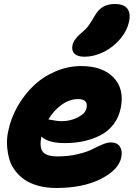

<svg xmlns="http://www.w3.org/2000/svg" viewBox="-20 -895 697 965"><path d="M404.8 -609.9Q369.6 -609.9 354.2 -625.2Q338.9 -640.6 344.2 -667Q350.6 -697.3 386.2 -727.1Q409.2 -745.6 423.6 -764.4Q438 -783.2 455.1 -814Q474.1 -847.7 499 -861.3Q523.9 -875 558.1 -875Q600.6 -875 618.9 -853Q637.2 -831.1 628.9 -788.1Q619.1 -740.7 584.2 -699.2Q549.3 -657.7 501 -633.8Q452.6 -609.9 404.8 -609.9ZM263.2 49.8Q213.9 49.8 173.1 38.8Q132.3 27.8 104.2 8.5Q76.2 -10.7 55.7 -37.8Q35.2 -64.9 26.4 -96.9Q17.6 -128.9 15.4 -165Q13.2 -201.2 22 -238.8Q34.7 -300.8 67.6 -359.1Q100.6 -417.5 147.5 -462.9Q194.3 -508.3 257.6 -535.6Q320.8 -563 388.2 -563Q495.6 -563 550.8 -505.4Q606 -447.8 586.9 -352.1Q577.1 -304.2 549.6 -268.8Q522 -233.4 482.4 -213.9Q442.9 -194.3 399.2 -185.1Q355.5 -175.8 306.2 -175.8Q221.2 -175.8 188 -209V-207Q177.2 -154.3 195.6 -131.6Q213.9 -108.9 270 -108.9Q323.7 -108.9 370.1 -119.9Q416.5 -130.9 441.9 -144Q467.3 -157.2 493.2 -168.2Q519 -179.2 536.1 -179.2Q568.8 -179.2 582.5 -158.4Q596.2 -137.7 589.8 -105Q577.1 -41.5 487.1 4.2Q397 49.8 263.2 49.8ZM372.1 -397Q330.1 -397 290.3 -368.7Q250.5 -340.3 223.1 -294.9Q228 -294.4 239.5 -292Q251 -289.6 264.2 -287.8Q277.3 -286.1 292 -286.1Q335 -286.1 372.6 -305.9Q410.2 -325.7 415 -352.1Q424.3 -397 372.1 -397Z"/></svg>

Font: Shantell Sans Irregular
Style: Italic
Weight: 800
Italic angle: -11.31°
Designer: Stephen Nixon, Anya Danilova, Shantell Martin
Foundry: Arrow Type
Version: Version 1.006;[9816181b4]